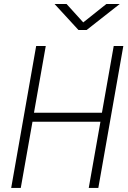

<svg xmlns="http://www.w3.org/2000/svg" viewBox="-20 -918 626 938"><path d="M413.6 0 470.7 -323.2H138.7L81.5 0H34.7L156.7 -693.4H203.6L146 -367.2H478L535.6 -693.4H582.5L460.4 0ZM363.3 -771.5 246.6 -898.4H305.2L386.7 -808.6L499.5 -898.4H564.9L403.3 -771.5Z"/></svg>

Font: Cascadia Mono NF ExtraLight
Style: Italic
Weight: 200
Italic angle: -10°
Monospace: yes
Designer: Aaron Bell
Foundry: Saja Typeworks
Version: Version 2404.023; ttfautohint (v1.8.4)